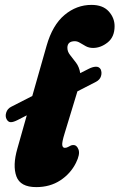

<svg xmlns="http://www.w3.org/2000/svg" viewBox="-20 -755 488 785"><path d="M7 -267.5Q0.5 -279.5 5.5 -295Q10.5 -310.5 25 -318L112 -362.5L170.5 -568Q194.5 -652.5 243.8 -693.8Q293 -735 354 -735Q400.5 -735 424.5 -708.5Q448.5 -682 448.5 -648Q448.5 -604 420.2 -581.5Q392 -559 360.5 -559Q344 -559 331 -566Q318 -573 307.2 -579.8Q296.5 -586.5 286 -586.5Q255.5 -586.5 255.5 -559.5Q255.5 -543.5 267 -529.5Q278.5 -515.5 291.2 -498.2Q304 -481 308 -456L342.5 -473.5Q358 -481.5 371.2 -482.2Q384.5 -483 391.5 -472Q397.5 -458.5 393 -443.8Q388.5 -429 372.5 -420.5L296.5 -381.5L244 -209Q233 -173.5 234.5 -162Q236 -150.5 245.5 -150.5Q252.5 -150.5 261 -155.5Q266 -158.5 270 -160.2Q274 -162 280 -162Q294.5 -162 301.2 -143Q308 -124 290.5 -89Q268.5 -45 226.5 -17.5Q184.5 10 128 10Q63 10 47 -34Q31 -78 51 -147.5L89.5 -283.5L52.5 -264.5Q35 -255.5 24.2 -255.5Q13.5 -255.5 7 -267.5Z"/></svg>

Font: Fraunces 144pt SuperSoft Black
Style: Italic
Weight: 900
Italic angle: -16°
Version: Version 1.000;[b76b70a41]